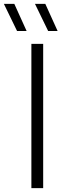

<svg xmlns="http://www.w3.org/2000/svg" viewBox="-72 -965 331 985"><path d="M89 0V-740H149.5V0ZM15.5 -806 -52 -945H1.5L64.5 -806ZM175 -806 107.5 -945H160.5L223.5 -806Z"/></svg>

Font: Encode Sans Light
Style: Regular
Weight: 300
Designer: Multiple Designers
Foundry: Impallari Type
Version: Version 2.000